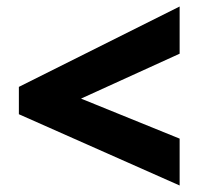

<svg xmlns="http://www.w3.org/2000/svg" viewBox="-20 -657 612 590"><path d="M532 -87V-231L229 -354L532 -492V-637L38 -390V-306Z"/></svg>

Font: Noto Sans Sinhala Black
Style: Regular
Weight: 900
Designer: Jelle Bosma - Monotype Design Team
Foundry: Monotype Imaging Inc.
Version: Version 2.006